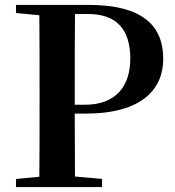

<svg xmlns="http://www.w3.org/2000/svg" viewBox="-20 -761 713 781"><path d="M45 -708 140 -699C141 -597 141 -496 141 -394V-346C141 -243 141 -141 140 -42L45 -33V0H395V-33L285 -43L284 -299H329C557 -299 644 -398 644 -522C644 -660 555 -741 341 -741H45ZM284 -335V-394C284 -498 284 -602 285 -704H339C453 -704 510 -642 510 -523C510 -412 453 -335 326 -335Z"/></svg>

Font: Source Han Serif CN
Style: Bold
Weight: 700
Designer: Ryoko NISHIZUKA 西塚涼子 (kana & ideographs); Frank Grießhammer (Latin, Greek & Cyrillic); Wenlong ZHANG 张文龙 (bopomofo); San
Foundry: Adobe
Version: Version 2.003;hotconv 1.1.1;makeotfexe 2.6.0